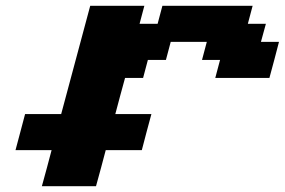

<svg xmlns="http://www.w3.org/2000/svg" viewBox="-20 -645 986 665"><path d="M125 0H312.5Q318.4 -21 329.6 -62.5Q340.8 -104 346.2 -125H471.2Q476.6 -145.5 487.5 -187.3Q498.5 -229 504.4 -250H379.4Q384.8 -270.5 396 -312.3Q407.2 -354 413.1 -375H475.6L492.2 -437.5H554.7L571.3 -500H696.3L679.7 -437.5H742.2L725.6 -375H913.1Q918.9 -395.5 929.9 -437.3Q940.9 -479 946.3 -500H883.8L900.9 -562.5H838.4L855 -625H542.5L525.9 -562.5H463.4L480 -625H292.5Q275.9 -562.5 242.2 -437.5Q208.5 -312.5 191.9 -250H66.9Q61.5 -229 50.3 -187.3Q39.1 -145.5 33.7 -125H158.7Q153.3 -104 142.1 -62.5Q130.9 -21 125 0Z"/></svg>

Font: Faithful 32x
Style: SemiboldOblique
Weight: 400
Foundry: Faithful Resource Pack
Version: Version 1.0; January 27, 2023